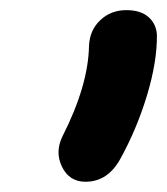

<svg xmlns="http://www.w3.org/2000/svg" viewBox="-20 -726 328 377"><path d="M147.9 -369.1Q116.2 -369.1 101.8 -398.4Q87.4 -427.7 103 -459Q153.3 -558.1 154.8 -636.2Q156.2 -667 177 -686.5Q197.8 -706.1 228 -706.1Q256.3 -706.1 271.7 -692.4Q287.1 -678.7 288.1 -657.2Q288.6 -605 268.8 -539.3Q249 -473.6 216.8 -415Q191.9 -369.1 147.9 -369.1Z"/></svg>

Font: Shantell Sans Irregular Bouncy
Style: Italic
Weight: 600
Italic angle: -11.31°
Designer: Stephen Nixon, Anya Danilova, Shantell Martin
Foundry: Arrow Type
Version: Version 1.006;[9816181b4]